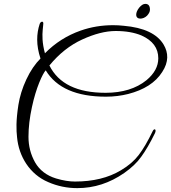

<svg xmlns="http://www.w3.org/2000/svg" viewBox="-20 -870 883 991"><path d="M730 -850C719 -850 709 -843 698 -830C688 -817 683 -805 683 -794C683 -767 719 -769 739 -789C749 -800 754 -810 754 -820C754 -840 746 -850 730 -850ZM527 -371C568 -371 606 -376 642 -385C723 -406 782 -443 817 -498C852 -551 849 -598 825 -639C792 -695 723 -728 618 -737C600 -739 582 -740 564 -740C506 -740 450 -731 396 -712C325 -687 264 -648 212 -595C182 -703 216 -756 198 -758C192 -758 188 -754 185 -747C168 -696 166 -637 189 -568C162 -541 137 -505 116 -460C95 -415 82 -372 75 -329C62 -245 64 -199 68 -162C77 -62 134 30 229 70C277 91 327 101 379 101C466 101 546 75 621 23C658 -3 688 -31 709 -61C731 -91 755 -132 780 -183C789 -203 776 -210 768 -193C743 -141 719 -100 696 -70C674 -41 643 -14 604 9C539 48 460 67 367 67C338 67 306 62 269 51C220 36 184 8 161 -32C138 -73 127 -117 127 -164C127 -212 133 -263 145 -318C166 -417 200 -490 216 -507C271 -416 375 -371 527 -371ZM235 -532C285 -593 341 -637 404 -666C467 -695 525 -710 577 -710C630 -710 674 -702 710 -687C768 -661 797 -622 797 -569C797 -528 777 -490 736 -456C683 -413 612 -391 525 -391C378 -391 282 -438 235 -532Z"/></svg>

Font: VL Great Vibes
Style: Regular
Weight: 400
Designer: Robert E. Leuschke
Foundry: Robert E. Leuschke
Version: Version 1.001